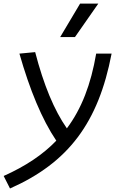

<svg xmlns="http://www.w3.org/2000/svg" viewBox="-55 -815 661 1065"><path d="M0.5 230.5C324.2 87.4 490.7 -134.8 564 -517.6H478.5C449.2 -346.7 397.5 -211.9 315.9 -103C245.6 -203.6 187.5 -343.3 140.1 -525.9L52.7 -517.6C109.9 -317.4 177.2 -153.3 257.3 -34.7C181.6 43.9 85.4 107.4 -34.7 161.1ZM278.8 -609.4H360.8L490.2 -794.9H389.2Z"/></svg>

Font: Cascadia Mono SemiLight
Style: Italic
Weight: 350
Italic angle: -10°
Monospace: yes
Designer: Aaron Bell
Foundry: Saja Typeworks
Version: Version 2404.023